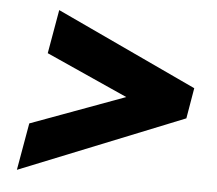

<svg xmlns="http://www.w3.org/2000/svg" viewBox="-44 -575 708 625"><g transform="rotate(5 310.5 -262.0)"><path d="M367 -264 60 -151 33 3 568 -212 585 -312 125 -527 100 -384Z"/></g></svg>

Font: Jost
Style: Bold Italic
Weight: 700
Italic angle: -5°
Version: Version 3.710